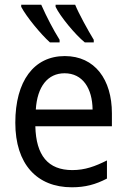

<svg xmlns="http://www.w3.org/2000/svg" viewBox="-20 -785 540 815"><path d="M340 -605H378V-616C353 -657 314 -728 299 -765H216V-756C235 -716 299 -638 340 -605ZM192 -605H233V-616C205 -661 179 -711 155 -765H70V-756C92 -714 153 -640 192 -605ZM285 10C342 10 386 -2 434 -27V-104C384 -79 341 -63 287 -63C184 -63 133 -125 130 -249H455V-304C455 -447 383 -547 255 -547C124 -547 45 -441 45 -264C45 -88 137 10 285 10ZM373 -320H132C138 -418 183 -474 254 -474C331 -474 372 -410 373 -320Z"/></svg>

Font: Noto Sans Mono ExtraCondensed
Style: Regular
Weight: 400
Width: 2
Designer: Monotype Design Team
Foundry: Monotype Imaging Inc.
Version: Version 2.014